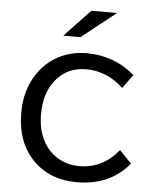

<svg xmlns="http://www.w3.org/2000/svg" viewBox="-56 -833 753 923"><g transform="rotate(5 320.0 -371.5)"><path d="M347.2 -785.2H471.2L306.2 -654.3H223.1ZM601.1 -69.8Q509.3 42 348.6 42Q221.7 42 142.1 -35.6Q54.2 -121.1 54.2 -268.6Q54.2 -378.4 108.9 -459Q159.2 -533.2 243.2 -563.5Q289.6 -580.1 342.3 -580.1Q476.1 -580.1 575.2 -495.1L527.3 -428.2Q448.2 -502.9 347.7 -502.9Q250 -502.9 194.8 -426.8Q149.4 -364.7 149.4 -269Q149.4 -191.9 180.7 -136.2Q214.4 -76.7 274.9 -51.3Q311 -36.1 353 -36.1Q467.3 -36.1 543 -129.9Z"/></g></svg>

Font: BIZ UDPGothic
Style: Regular
Weight: 400
Designer: TypeBank Co., Ltd.
Foundry: Morisawa Inc.
Version: Version 1.051